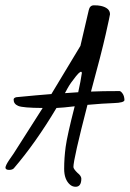

<svg xmlns="http://www.w3.org/2000/svg" viewBox="-57 -590 486 720"><path d="M248 79.6Q248 110.4 226.6 110.4Q214.8 110.4 205.6 102.5Q183.6 83.5 183.6 43.2Q183.6 2.9 189.2 -39.1Q194.8 -81.1 223.1 -191.4Q178.2 -186 154.8 -185.1Q77.1 -54.7 -5.4 41.5Q-11.7 47.4 -23.7 47.1Q-35.6 46.9 -36.6 39.1Q-36.6 30.8 -22.5 9.8Q-8.3 -11.2 -5.9 -14.2L103 -185.1Q28.3 -185.5 11.2 -192.9Q-5.9 -200.2 -5.9 -216.3Q-5.9 -223.6 4.9 -225.6Q85 -233.4 135.7 -237.3L244.6 -418L275.9 -552.2Q279.8 -569.8 294.9 -570.1Q310.1 -570.3 321.3 -567.9Q355.5 -560.1 355.5 -536.6Q355.5 -533.2 339.4 -461.4Q323.2 -389.6 284.2 -246.6Q324.7 -248.5 391.6 -248.5Q396.5 -248 402.8 -239Q409.2 -230 409.7 -214.8Q409.2 -204.6 369.1 -203.4Q329.1 -202.1 271 -196.8Q218.3 6.8 218.3 36.6Q219.2 44.4 233.4 58.1Q247.6 69.3 248 79.6ZM196.3 -258.8 186.5 -240.7 236.3 -244.1Q245.6 -285.6 250 -316.4Q248.5 -329.6 227.8 -304Q207 -278.3 196.3 -258.8Z"/></svg>

Font: Kristi
Style: Regular
Weight: 400
Italic angle: -15°
Version: Version 1.004